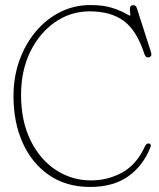

<svg xmlns="http://www.w3.org/2000/svg" viewBox="-20 -729 630 761"><path d="M576.5 -145.5Q546 -70 486.8 -29Q427.5 12 337.5 12Q242.5 12 174.5 -34.8Q106.5 -81.5 70 -162.8Q33.5 -244 33.5 -347.5Q33.5 -424.5 57.2 -490.2Q81 -556 122.8 -605.2Q164.5 -654.5 219.8 -681.8Q275 -709 338 -709Q388.5 -709 422 -698.5Q455.5 -688 473.8 -677.5Q492 -667 495 -667Q498 -667 496 -677.5Q494 -688 495.2 -698.2Q496.5 -708.5 509.5 -708.5Q519 -708.5 523 -695L578.5 -522Q584.5 -504 568 -501.5Q557.5 -500 552.5 -514.5Q522 -608.5 470.5 -646.2Q419 -684 335.5 -684Q260 -684 198.2 -641.2Q136.5 -598.5 100 -524Q63.5 -449.5 63.5 -353Q63.5 -249 101 -172.8Q138.5 -96.5 201.5 -55.2Q264.5 -14 341 -14Q407.5 -14 464.5 -45.2Q521.5 -76.5 555 -150Q560 -160.5 568.5 -160.5Q574 -160.5 576.5 -156.5Q579 -152.5 576.5 -145.5Z"/></svg>

Font: Fraunces 144pt S100 Thin
Style: Regular
Weight: 100
Version: Version 1.000; ttfautohint (v1.8.3)